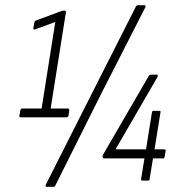

<svg xmlns="http://www.w3.org/2000/svg" viewBox="-20 -699 693 743"><path d="M60 -245Q54 -245 55 -252L59 -273Q60 -279 66 -279H141L194 -614L115 -585Q108 -583 109 -590L113 -612Q114 -618 120 -620L220 -657Q224 -658 227 -658H230Q236 -658 235 -651L176 -279H243Q249 -279 248 -272L245 -252Q244 -245 237 -245ZM161 24Q154 24 157 16L337 -340L506 -674Q509 -679 514 -679H538Q541 -679 542.5 -677.5Q544 -676 543 -672L368 -329L194 19Q193 24 186 24ZM531 0Q525 0 526 -6L539 -86H383Q377 -86 377 -93V-95Q378 -100 382 -106L555 -404Q559 -410 563 -410H587Q590 -410 590.5 -408.5Q591 -407 590 -402L427 -121H545L568 -264Q569 -270 574 -270H596Q603 -270 601 -264L578 -121H616Q622 -121 621 -115L617 -92Q616 -86 612 -86H572L559 -6Q559 0 553 0Z"/></svg>

Font: Sofia Sans Condensed ExtraLight
Style: Italic
Weight: 250
Italic angle: -9°
Version: Version 4.100